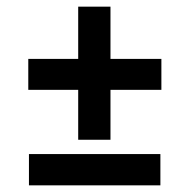

<svg xmlns="http://www.w3.org/2000/svg" viewBox="-20 -550 570 577"><path d="M215 -130V-280H65V-373H215V-530H312V-373H465V-280H312V-130ZM67 7V-87H462V7Z"/></svg>

Font: Faustina Light
Style: Bold
Weight: 700
Version: Version 1.200